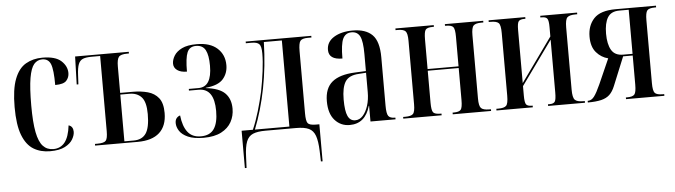

<svg xmlns="http://www.w3.org/2000/svg" viewBox="-47 -736 3997 1137"><g transform="rotate(-5 1951.5 -168.0)"><path d="M228 10Q172 10 130 -15.5Q88 -41 64.5 -101.5Q41 -162 41 -268Q41 -374 64.5 -435Q88 -496 131 -521Q174 -546 230 -546Q307 -546 341.5 -514.5Q376 -483 376 -442Q376 -416 359 -397Q342 -378 292 -378Q292 -469 278.5 -502.5Q265 -536 228 -536Q199 -536 179.5 -513.5Q160 -491 150 -433Q140 -375 140 -269Q140 -169 151.5 -110.5Q163 -52 187 -26.5Q211 -1 248 -1Q291 -1 316.5 -33Q342 -65 350 -133Q364 -129 370.5 -118.5Q377 -108 377 -93Q377 -72 363 -48Q349 -24 316.5 -7Q284 10 228 10Z M496 0V-10H510Q550 -10 561 -23Q572 -36 572 -79V-526H521Q488 -526 469.5 -518.5Q451 -511 442.5 -489.5Q434 -468 432 -426L429 -370H419L424 -536H743V-526H733Q694 -526 682.5 -511.5Q671 -497 671 -455V-298H746Q795 -298 835 -287Q875 -276 899 -246Q923 -216 923 -157Q923 -80 879 -40Q835 0 749 0ZM727 -10Q776 -10 799.5 -44Q823 -78 823 -159Q823 -231 797 -259.5Q771 -288 725 -288H671V-10Z M1141 10Q1083 10 1048 -5.5Q1013 -21 998 -44.5Q983 -68 983 -91Q983 -110 992 -120.5Q1001 -131 1013 -134Q1020 -69 1047 -34.5Q1074 0 1125 0Q1179 0 1203.5 -35.5Q1228 -71 1228 -142Q1228 -276 1136 -276H1078V-286H1136Q1215 -286 1215 -412Q1215 -475 1198.5 -505.5Q1182 -536 1142 -536Q1104 -536 1090 -503Q1076 -470 1076 -389Q1039 -389 1018.5 -404Q998 -419 998 -443Q998 -466 1012.5 -490Q1027 -514 1059.5 -530Q1092 -546 1148 -546Q1227 -546 1269.5 -507.5Q1312 -469 1312 -407Q1312 -359 1282.5 -325Q1253 -291 1179 -284V-282Q1259 -273 1292.5 -239Q1326 -205 1326 -147Q1326 -104 1306.5 -68.5Q1287 -33 1246 -11.5Q1205 10 1141 10Z M1368 210V-12H1435Q1456 -60 1473 -117.5Q1490 -175 1503 -233Q1515 -294 1522.5 -352.5Q1530 -411 1530 -457Q1530 -500 1517.5 -513Q1505 -526 1473 -526H1438V-536H1828V-526H1807Q1772 -526 1761.5 -512Q1751 -498 1751 -451V-82Q1751 -37 1761 -23.5Q1771 -10 1809 -10H1830V210H1820L1818 148Q1816 89 1804.5 57Q1793 25 1766.5 12.5Q1740 0 1690 0H1509Q1461 0 1434 11.5Q1407 23 1395 54Q1383 85 1381 142L1378 210ZM1447 -12H1652V-524H1545Q1541 -379 1516 -251Q1491 -123 1447 -12Z M2009 10Q1956 10 1921 -29Q1886 -68 1886 -142Q1886 -219 1930.5 -256Q1975 -293 2066 -297L2132 -300V-401Q2132 -477 2117 -506.5Q2102 -536 2067 -536Q2031 -536 2015.5 -503.5Q2000 -471 2000 -386Q1919 -386 1919 -444Q1919 -492 1963 -519Q2007 -546 2075 -546Q2152 -546 2191 -507Q2230 -468 2230 -373V-86Q2230 -38 2240.5 -24Q2251 -10 2279 -10H2282V0H2133V-93H2131Q2102 10 2009 10ZM2044 -15Q2070 -15 2089.5 -36.5Q2109 -58 2120.5 -94Q2132 -130 2132 -175V-290L2089 -287Q2030 -284 2008 -249.5Q1986 -215 1986 -143Q1986 -75 2000 -45Q2014 -15 2044 -15Z M2328 0V-10H2341Q2375 -10 2387 -22Q2399 -34 2399 -80V-456Q2399 -501 2387 -513.5Q2375 -526 2341 -526H2328V-536H2556V-526H2549Q2516 -526 2506.5 -513.5Q2497 -501 2497 -456V-280H2681V-456Q2681 -501 2671 -513.5Q2661 -526 2628 -526H2622V-536H2850V-526H2838Q2804 -526 2791.5 -513.5Q2779 -501 2779 -456V-80Q2779 -36 2791.5 -23Q2804 -10 2840 -10H2850V0H2622V-10H2628Q2661 -10 2671 -22.5Q2681 -35 2681 -80V-270H2497V-80Q2497 -34 2507 -22Q2517 -10 2551 -10H2556V0Z M2882 0V-10H2894Q2928 -10 2940.5 -22Q2953 -34 2953 -82V-454Q2953 -502 2940.5 -514Q2928 -526 2894 -526H2882V-536H3100V-526H3093Q3068 -526 3059.5 -515Q3051 -504 3051 -464V-148L3238 -409V-465Q3238 -503 3230 -514.5Q3222 -526 3199 -526H3189V-536H3408V-526H3398Q3362 -526 3349 -513.5Q3336 -501 3336 -454V-84Q3336 -37 3349 -23.5Q3362 -10 3398 -10H3408V0H3189V-10H3200Q3223 -10 3230.5 -22.5Q3238 -35 3238 -76V-390L3051 -130V-74Q3051 -32 3059.5 -21Q3068 -10 3092 -10H3098V0Z M3425 0V-10H3428Q3448 -10 3464 -31Q3480 -52 3502 -101L3568 -250Q3527 -260 3498 -293.5Q3469 -327 3469 -387Q3469 -453 3507.5 -494.5Q3546 -536 3637 -536H3877V-526H3871Q3834 -526 3823.5 -512.5Q3813 -499 3813 -455V-81Q3813 -36 3824 -23Q3835 -10 3871 -10H3880V0H3652V-10H3659Q3693 -10 3703.5 -23Q3714 -36 3714 -81V-254H3657L3587 -83Q3574 -51 3555 -33Q3536 -15 3505 -7.5Q3474 0 3425 0ZM3658 -264H3714V-526H3658Q3609 -526 3588.5 -492.5Q3568 -459 3568 -396Q3568 -334 3588.5 -299Q3609 -264 3658 -264Z"/></g></svg>

Font: Noto Serif Display ExtraCondensed Medium
Style: Regular
Weight: 500
Width: 2
Designer: Monotype Design Team
Foundry: Monotype Imaging Inc.
Version: Version 2.009